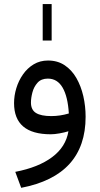

<svg xmlns="http://www.w3.org/2000/svg" viewBox="-20 -651 484 933"><path d="M187.5 -454.1V-631.3H231V-454.1ZM396 -83.5Q396 201.7 83 261.7L54.2 184.1Q166.5 162.6 233.4 112.5Q300.3 62.5 312.5 -13.2Q293.9 -7.3 269.5 -2.9Q245.1 1.5 226.6 1.5Q48.3 1.5 48.3 -149.9Q48.3 -186 59.3 -222.4Q70.3 -258.8 91.6 -289.3Q112.8 -319.8 143.6 -338.4Q174.3 -356.9 213.4 -356.9Q259.8 -356.9 294.2 -334Q328.6 -311 351.1 -272Q373.5 -232.9 384.8 -184.1Q396 -135.3 396 -83.5ZM229 -86.9Q272 -86.9 314.5 -99.6Q309.6 -181.6 284.2 -225.3Q258.8 -269 212.4 -269Q180.2 -269 162.4 -249Q144.5 -229 137.5 -201.9Q130.4 -174.8 130.4 -152.8Q130.4 -117.2 154.8 -102.1Q179.2 -86.9 229 -86.9Z"/></svg>

Font: Vazirmatn RD UI
Style: Regular
Weight: 400
Designer: Saber Rastikerdar
Foundry: Saber Rastikerdar
Version: Version 33.003